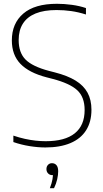

<svg xmlns="http://www.w3.org/2000/svg" viewBox="-20 -769 545 1013"><path d="M219 9Q180.5 9 136.5 2Q92.5 -5 50.5 -19.5V-53.5Q81.5 -43 111 -36.5Q140.5 -30 168 -27Q195.5 -24 221 -24Q323 -24 374.8 -65.8Q426.5 -107.5 426.5 -188.5Q426.5 -257.5 387 -293.5Q347.5 -329.5 257 -353L226 -361Q133.5 -385 88 -432Q42.5 -479 42.5 -556Q42.5 -645.5 102.8 -697.2Q163 -749 280.5 -749Q319 -749 359.2 -743.5Q399.5 -738 433.5 -726.5V-692.5Q394.5 -705 356 -710.5Q317.5 -716 278.5 -716Q212 -716 167.5 -697.8Q123 -679.5 100.8 -644.2Q78.5 -609 78.5 -558Q78.5 -491 115 -454.5Q151.5 -418 238.5 -395L269.5 -387Q336 -370 378.8 -343.8Q421.5 -317.5 442 -279.8Q462.5 -242 462.5 -190Q462.5 -126 434.2 -81.5Q406 -37 351.5 -14Q297 9 219 9ZM243 224Q253.5 197 256.8 177Q260 157 260 139L262 155H256Q242.5 155 233.8 146Q225 137 225 123Q225 109.5 233.2 100.8Q241.5 92 254 92Q269 92 278 102.5Q287 113 287 135Q287 153 281.8 176.8Q276.5 200.5 265 224Z"/></svg>

Font: Encode Sans SC Condensed Thin Thin
Style: Regular
Weight: 250
Version: Version 3.002